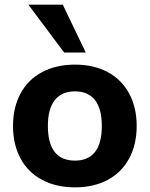

<svg xmlns="http://www.w3.org/2000/svg" viewBox="-20 -798 644 826"><path d="M36 -256Q36 -336 68.5 -396Q101 -456 161.5 -488Q222 -520 303 -520Q383 -520 443 -488Q503 -456 535.5 -396Q568 -336 568 -256Q568 -176 535.5 -116Q503 -56 443 -24Q383 8 303 8Q222 8 161.5 -24Q101 -56 68.5 -116Q36 -176 36 -256ZM418 -256Q418 -330 388.5 -367.5Q359 -405 303 -405Q246 -405 216 -367.5Q186 -330 186 -256Q186 -107 303 -107Q359 -107 388.5 -144Q418 -181 418 -256ZM256 -572 102 -778H250L349 -572Z"/></svg>

Font: Muli ExtraBold
Style: Regular
Weight: 800
Designer: Vernon Adams
Foundry: Vernon Adams
Version: Version 2.000